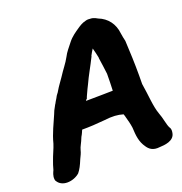

<svg xmlns="http://www.w3.org/2000/svg" viewBox="-126 -795 863 912"><g transform="rotate(-20 305.5 -339.0)"><path d="M8 -25 9 -20 11 -17C20 -1 38 9 61 9C84 9 107 0 123 -14C136 -30 144 -46 156 -75C162 -87 169 -101 172 -114C176 -131 186 -143 197 -172C204 -183 209 -196 212 -203C249 -203 287 -205 328 -209C368 -214 395 -212 422 -204L426 -192V-191C432 -169 437 -152 440 -130C442 -91 444 -58 467 -26C477 -11 494 6 531 1C552 0 605 -2 610 -44C612 -53 611 -65 605 -72C596 -89 592 -124 581 -151C566 -192 564 -251 554 -309C555 -367 554 -429 551 -484C550 -500 550 -515 549 -529C547 -537 542 -560 541 -570C536 -619 508 -656 464 -673C460 -674 449 -685 426 -685C423 -685 415 -687 403 -683C386 -679 372 -670 359 -661C343 -650 320 -635 303 -613C286 -591 271 -575 260 -553C245 -525 226 -504 205 -471C192 -451 181 -439 166 -413C163 -406 156 -402 148 -385C143 -377 138 -369 134 -361L133 -360L119 -334L112 -317C96 -279 73 -235 61 -187C54 -164 40 -137 31 -110L25 -93L18 -69C15 -62 5 -44 8 -25ZM276 -325C276 -326 278 -328 279 -330L283 -333C288 -348 294 -357 302 -376L311 -394C330 -436 351 -470 373 -515V-517C378 -527 383 -535 391 -548C396 -531 400 -512 403 -498C403 -498 402 -495 404 -486C408 -463 410 -441 414 -412C414 -382 413 -353 412 -327L356 -326Z"/></g></svg>

Font: Vapor
Style: BlkObl
Weight: 900
Foundry: Cannot Into Space Fonts
Version: Version 0.179